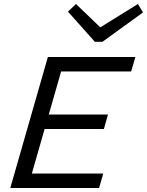

<svg xmlns="http://www.w3.org/2000/svg" viewBox="-20 -940 735 960"><path d="M219.4 -655H306.4L118.4 0H31.4ZM210.6 -582.6 231.8 -655H656.9L635.7 -582.6ZM43.8 0 64.7 -72.4H496.3L475.4 0ZM128.4 -294.9 148.9 -367.2H519.9L499.4 -294.9ZM695 -877.9 492.2 -731H464.6L467.2 -794.4L669.6 -920ZM319.8 -882 359.9 -920 490.7 -794.4 482 -731H454.3Z"/></svg>

Font: Intel One Mono Light
Style: Italic
Weight: 300
Italic angle: -16°
Monospace: yes
Designer: Fred Shallcrass
Foundry: Frere-Jones Type LLC
Version: Version 1.004